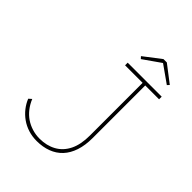

<svg xmlns="http://www.w3.org/2000/svg" viewBox="-242 -997 1138 1138"><g transform="rotate(45 327.5 -427.5)"><path d="M267 10Q229 10 195.5 -0.5Q162 -11 134.5 -30.5Q107 -50 86.5 -76Q66 -102 54 -132L72 -148Q85 -116 105 -90.5Q125 -65 150 -48Q175 -31 205.5 -21.5Q236 -12 269 -12Q328 -12 373 -37Q418 -62 442.5 -111.5Q467 -161 467 -237V-678H320V-700H605V-678H489V-237Q489 -176 473.5 -129.5Q458 -83 429 -52Q400 -21 358.5 -5.5Q317 10 267 10ZM360 -770 348 -783 455 -865H483L590 -783L578 -770L462 -852H477Z"/></g></svg>

Font: Lexend Exa Thin
Style: Regular
Weight: 250
Designer: Bonnie Shaver-Troup, Thomas Jockin
Foundry: Lexend
Version: Version 1.007